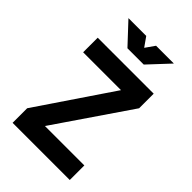

<svg xmlns="http://www.w3.org/2000/svg" viewBox="-260 -1002 1106 1106"><g transform="rotate(45 293.0 -449.0)"><path d="M148.9 -33.2 62.5 -118.7 432.1 -665 518.6 -574.7ZM62.5 0V-118.7H528.3V0ZM62.5 -574.7V-693.4H518.6V-574.7ZM226.6 -771.5 107.9 -898.4H252.9L297.9 -834.5H288.1L333 -898.4H478L359.4 -771.5Z"/></g></svg>

Font: Cascadia Mono
Style: Regular
Weight: 400
Monospace: yes
Designer: Aaron Bell
Foundry: Saja Typeworks
Version: Version 2404.023